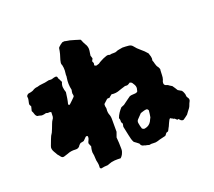

<svg xmlns="http://www.w3.org/2000/svg" viewBox="-117 -804 1114 999"><g transform="rotate(-20 440.5 -304.0)"><path d="M834 -150Q840 -140 833 -129Q829 -122 826.5 -114Q824 -106 819 -99Q814 -93 809 -86Q804 -79 798 -71Q792 -66 785 -61Q778 -56 772 -52Q767 -51 763.5 -52.5Q760 -54 758 -55Q757 -57 754.5 -59Q752 -61 751 -62Q747 -67 746.5 -65Q746 -63 741 -64Q737 -67 730 -74Q724 -74 721.5 -77Q719 -80 713 -81Q712 -81 710.5 -83.5Q709 -86 703 -78Q700 -73 695.5 -63Q691 -53 688 -46Q686 -42 683.5 -38Q681 -34 679 -29Q676 -22 672 -22Q665 -21 662 -16Q659 -11 654 -6Q643 -3 631 -0.5Q619 2 608 6Q596 10 583.5 8.5Q571 7 560 10Q555 8 549.5 7Q544 6 539 5Q536 3 532 2.5Q528 2 526 1Q517 -3 514 -14Q508 -19 502 -23.5Q496 -28 489 -33Q486 -39 484.5 -42Q483 -45 481 -52Q479 -59 475.5 -75.5Q472 -92 465 -125Q466 -129 466.5 -133Q467 -137 468 -141Q467 -144 465.5 -146.5Q464 -149 462 -152Q462 -155 462.5 -158.5Q463 -162 462 -166Q462 -168 461 -170Q460 -172 459 -175Q464 -189 472 -201Q480 -213 490 -224Q495 -226 499.5 -228Q504 -230 507 -231Q519 -240 530 -248Q541 -256 551 -263Q559 -266 567.5 -266Q576 -266 583 -267Q590 -267 596 -273Q597 -277 598 -282Q599 -287 600 -291Q600 -301 596 -308.5Q592 -316 587 -323Q585 -326 581 -327.5Q577 -329 575 -330Q569 -326 563.5 -323Q558 -320 551 -321Q547 -322 544 -321Q541 -320 538 -319Q531 -317 525 -315Q519 -313 513 -311Q489 -301 465 -305Q461 -301 457 -298.5Q453 -296 450 -292Q446 -292 442.5 -291.5Q439 -291 436 -291Q430 -286 424.5 -280.5Q419 -275 413 -270Q412 -263 413 -255Q415 -249 415 -243Q412 -223 420 -205Q423 -195 423 -185V-113L413 -85Q416 -54 416 -25Q416 -21 416 -17.5Q416 -14 415 -9Q414 -4 412 0Q410 4 408 9Q406 13 402.5 17Q399 21 396 24Q379 23 362 24Q345 25 328 32Q322 35 319 35Q310 35 302 36Q294 37 285 39Q283 40 279.5 37Q276 34 277 31Q278 24 277.5 18Q277 12 276 6Q272 -8 272 -22.5Q272 -37 269 -51Q268 -54 268.5 -58.5Q269 -63 269 -67Q270 -76 273 -87Q270 -92 268.5 -97Q267 -102 265 -107Q267 -115 271 -122Q275 -129 275 -138Q275 -142 273 -144Q270 -145 267 -145Q266 -144 264 -143.5Q262 -143 261 -141L246 -126Q242 -125 237.5 -124Q233 -123 227 -122Q224 -120 218 -114Q209 -97 190 -99Q166 -101 145 -92Q140 -90 134 -88.5Q128 -87 123 -85Q113 -82 106 -91Q102 -96 99.5 -99.5Q97 -103 93 -107Q91 -112 87.5 -117Q84 -122 82 -126Q70 -146 77 -161Q84 -178 89.5 -194Q95 -210 105 -224Q110 -234 113 -243Q118 -255 122 -266.5Q126 -278 133 -288Q135 -290 136 -293.5Q137 -297 138 -300Q138 -302 138.5 -313Q139 -324 139 -325Q132 -329 126.5 -327.5Q121 -326 114 -329Q113 -330 107.5 -329Q102 -328 100 -327Q95 -327 91 -326Q87 -325 82 -327Q77 -329 72.5 -329.5Q68 -330 63 -331Q55 -337 52.5 -346.5Q50 -356 45 -365Q47 -371 48 -377Q49 -383 51 -389Q47 -395 45 -400Q45 -407 45 -407Q47 -417 49 -425.5Q51 -434 49 -443Q49 -449 57 -455Q61 -457 66 -457.5Q71 -458 75 -459Q78 -460 81.5 -461Q85 -462 87 -463Q102 -473 115 -473Q130 -478 145.5 -479Q161 -480 176 -484Q180 -485 183 -485.5Q186 -486 190 -485Q198 -484 204.5 -486.5Q211 -489 218 -490Q220 -491 222.5 -490.5Q225 -490 227 -490Q231 -487 231.5 -484Q232 -481 233 -477Q235 -475 236.5 -471.5Q238 -468 239 -466Q240 -462 242 -459.5Q244 -457 245 -454Q238 -439 239.5 -425Q241 -411 246 -397Q244 -381 241.5 -365Q239 -349 235 -334Q235 -331 238 -329Q241 -327 244 -330Q252 -337 260 -345Q268 -353 275 -360Q276 -360 276 -362Q278 -367 276.5 -371Q275 -375 275 -379Q275 -384 276 -388.5Q277 -393 278 -398Q270 -432 276 -466Q276 -468 276.5 -469.5Q277 -471 277 -473Q276 -481 277.5 -489Q279 -497 279 -505Q279 -513 278.5 -520Q278 -527 276 -535Q272 -542 273 -549Q274 -556 276 -564Q281 -578 285 -593.5Q289 -609 291 -624Q292 -626 292.5 -627Q293 -628 294 -629Q304 -639 317 -647Q322 -647 326 -648Q330 -649 334 -647Q340 -646 345 -645Q350 -644 357 -643Q370 -639 383.5 -635.5Q397 -632 411 -627Q412 -625 413.5 -623Q415 -621 415 -619Q417 -614 419.5 -608.5Q422 -603 425 -598Q438 -579 435 -558Q434 -551 433 -545Q432 -539 431 -531Q432 -528 433.5 -523.5Q435 -519 436 -514Q435 -512 433 -508.5Q431 -505 429 -501Q430 -498 431.5 -495Q433 -492 434 -489Q434 -486 433 -483Q432 -480 432 -477Q440 -471 445 -473Q453 -475 458 -477Q466 -483 475 -487.5Q484 -492 492 -496Q500 -499 508.5 -502Q517 -505 527 -501Q538 -504 548.5 -503Q559 -502 569 -507Q572 -509 576.5 -509.5Q581 -510 584 -511Q589 -512 593 -512.5Q597 -513 601 -514Q610 -514 618.5 -513.5Q627 -513 637 -512Q650 -510 657 -501Q670 -484 687 -470.5Q704 -457 719 -439Q722 -430 725 -419.5Q728 -409 725 -397Q727 -393 728.5 -388Q730 -383 731 -378Q733 -372 735 -366Q737 -360 742 -355Q745 -350 747 -344.5Q749 -339 747 -334Q746 -321 746 -308.5Q746 -296 742 -284Q736 -274 738 -262Q741 -255 747 -253.5Q753 -252 757 -250Q761 -247 766 -243.5Q771 -240 777 -237Q782 -230 787 -222.5Q792 -215 796 -208Q801 -205 806 -202Q811 -199 815 -197Q820 -191 822 -185.5Q824 -180 826 -175Q827 -165 827.5 -161.5Q828 -158 834 -150ZM619 -160Q619 -161 618.5 -161.5Q618 -162 618 -162Q614 -171 604 -169Q596 -168 589 -165.5Q582 -163 575 -161Q569 -154 562.5 -148Q556 -142 550 -135Q543 -127 545 -116Q547 -101 553 -83Q556 -82 558.5 -80.5Q561 -79 562 -78Q568 -78 570 -79Q592 -83 604 -103Q606 -108 609 -113.5Q612 -119 614 -123Q616 -133 617 -141.5Q618 -150 619 -160Z"/></g></svg>

Font: Darumadrop One
Style: Regular
Weight: 400
Version: Version 1.000